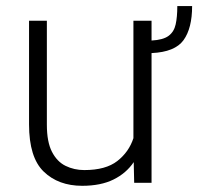

<svg xmlns="http://www.w3.org/2000/svg" viewBox="-20 -596 646 626"><path d="M558.1 -576.2H606.4Q606.4 -503.9 578.4 -465.1Q550.3 -426.3 474.1 -422.9V0H417.5L416 -67.4Q391.6 -31.2 350.1 -10.7Q308.6 9.8 248 9.8Q170.4 9.8 122.6 -36.4Q74.7 -82.5 74.7 -190.4V-528.3H132.8V-189.5Q132.8 -133.3 149.4 -101.1Q166 -68.8 193.8 -55.2Q221.7 -41.5 254.9 -41.5Q324.7 -41.5 362.5 -71Q400.4 -100.6 415 -145.5V-528.3H474.1V-463.9Q511.7 -465.8 529.5 -479Q547.4 -492.2 552.7 -516.4Q558.1 -540.5 558.1 -576.2Z"/></svg>

Font: Vazirmatn RD UI FD ExtraLight
Style: Regular
Weight: 200
Designer: Saber Rastikerdar
Foundry: Saber Rastikerdar
Version: Version 33.003